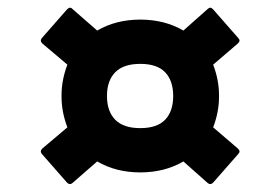

<svg xmlns="http://www.w3.org/2000/svg" viewBox="-20 -559 676 490"><path d="M165 -92Q158 -86 151 -93L87 -166Q81 -173 88 -180L152 -234Q145 -252 141 -272Q137 -292 137 -314Q137 -336 141 -356Q145 -376 152 -394L88 -448Q81 -455 87 -462L151 -535Q159 -543 165 -536L228 -481Q276 -509 338 -509Q400 -509 448 -481L510 -536Q517 -543 524 -535L588 -462Q595 -455 587 -448L524 -394Q531 -376 535 -356Q539 -336 539 -314Q539 -292 535 -272Q531 -252 524 -234L587 -180Q595 -173 588 -166L524 -93Q517 -86 510 -92L448 -147Q400 -119 338 -119Q276 -119 228 -147ZM338 -232Q381 -232 401.5 -253.5Q422 -275 422 -314Q422 -353 401.5 -374.5Q381 -396 338 -396Q295 -396 274 -374.5Q253 -353 253 -314Q253 -275 274 -253.5Q295 -232 338 -232Z"/></svg>

Font: Sofia Sans ExtraBold
Style: Italic
Weight: 800
Italic angle: -9°
Designer: Botio Nikoltchev, Ani Petrova
Foundry: lettersoup
Version: Version 4.100; ttfautohint (v1.8.4.7-5d5b)